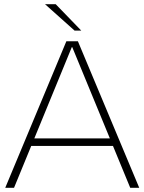

<svg xmlns="http://www.w3.org/2000/svg" viewBox="-20 -897 690 917"><path d="M5 0 297 -700H352L645 0H602L325 -672H323L47 0ZM115 -200V-236H530V-200ZM368 -751H336L195 -877H246Z"/></svg>

Font: REM Medium Thin
Style: Regular
Weight: 250
Version: Version 1.005;gftools[0.9.28]